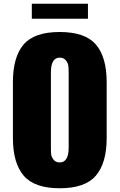

<svg xmlns="http://www.w3.org/2000/svg" viewBox="-20 -993 639 1026"><path d="M150 -893V-973H450V-893ZM299 13Q164 13 106.5 -54.5Q49 -122 49 -255V-554Q49 -688 106 -755Q163 -822 299 -822Q435 -822 492.5 -755Q550 -688 550 -554V-255Q550 -122 492.5 -54.5Q435 13 299 13ZM299 -125Q347 -125 347 -205V-605Q347 -628 345 -642.5Q343 -657 331.5 -671Q320 -685 299 -685Q252 -685 252 -605V-205Q252 -182 253.5 -168Q255 -154 266.5 -139.5Q278 -125 299 -125Z"/></svg>

Font: Oswald Heavy
Style: Regular
Weight: 400
Designer: Vernon Adams
Foundry: Vernon Adams
Version: Version 4.101